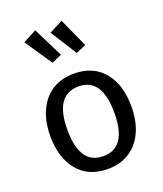

<svg xmlns="http://www.w3.org/2000/svg" viewBox="-152 -932 889 1044"><g transform="rotate(-20 292.0 -410.0)"><path d="M527 -264Q527 -182 499 -119.5Q471 -57 418 -22.5Q365 12 292 12Q181 12 119 -62Q57 -136 57 -263Q57 -345 85 -407.5Q113 -470 166 -504.5Q219 -539 293 -539Q404 -539 465.5 -465Q527 -391 527 -264ZM156 -263Q156 -62 292 -62Q428 -62 428 -264Q428 -465 293 -465Q156 -465 156 -263ZM263 -659 205 -634 99 -791 177 -832ZM405 -664 347 -639 251 -791 329 -832Z"/></g></svg>

Font: Fira Sans
Style: Regular
Weight: 400
Designer: bBox Type GmbH & Carrois Corporate GbR & Edenspiekermann AG
Foundry: bBox Type GmbH & Carrois Corporate GbR & Edenspiekermann AG
Version: Version 4.301